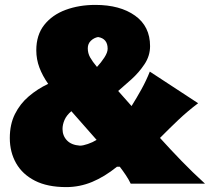

<svg xmlns="http://www.w3.org/2000/svg" viewBox="-20 -749 856 783"><path d="M250 14Q173.5 14 122.5 -12Q71.5 -38 45.8 -83.2Q20 -128.5 20 -186Q20 -242 41 -284Q62 -326 97.5 -356.2Q133 -386.5 176.5 -407Q153.5 -439.5 140.8 -473.2Q128 -507 128 -544Q128 -606.5 160.5 -647.5Q193 -688.5 247.8 -708.8Q302.5 -729 369 -729Q469.5 -729 530.8 -685.2Q592 -641.5 592 -561Q592 -521 569.2 -487Q546.5 -453 516 -425.5Q485.5 -398 462 -378L516.5 -316.5Q537.5 -350 556.8 -384.8Q576 -419.5 591 -457L788 -328Q745.5 -296 707.2 -259.8Q669 -223.5 632.5 -186.5Q675 -139.5 720 -93Q765 -46.5 816 0H513Q505 -17 493.5 -34.2Q482 -51.5 468.5 -69H457Q407 -28.5 356 -7.2Q305 14 250 14ZM338 -552Q338 -532 347.5 -515Q357 -498 375.5 -476Q392 -493.5 405.5 -514.2Q419 -535 419 -550Q419 -591.5 380 -598Q363.5 -595 350.8 -583Q338 -571 338 -552ZM235 -223Q235 -195.5 253 -176.5Q271 -157.5 306 -155Q318.5 -155 338.2 -161.8Q358 -168.5 374 -178.5L271 -295.5Q251.5 -279 243.2 -260Q235 -241 235 -223Z"/></svg>

Font: Commissioner Flair Black
Style: Regular
Weight: 900
Designer: Kostas Bartsokas
Foundry: Kostas Bartsokas
Version: Version 1.000; ttfautohint (v1.8.3)